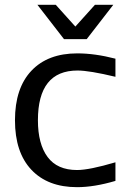

<svg xmlns="http://www.w3.org/2000/svg" viewBox="-20 -763 539 795"><path d="M137 -265Q137 -167 177 -113Q217 -59 299 -59Q350 -59 458 -91V-14Q370 12 299 12Q178 12 110 -60Q42 -132 42 -265Q42 -398 110 -470Q178 -542 300 -542Q373 -542 458 -520V-445Q350 -471 301 -471Q137 -471 137 -265ZM292 -653 373 -743H449L339 -601H245L135 -743H211Z"/></svg>

Font: AbakuTLSymSans
Style: Regular
Weight: 400
Version: Version 2007.05.04